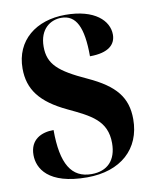

<svg xmlns="http://www.w3.org/2000/svg" viewBox="-83 -787 688 860"><g transform="rotate(-10 261.0 -357.0)"><path d="M244 10C397 10 492 -76 492 -211C492 -310 444 -369 322 -425C197 -482 153 -520 153 -600C153 -681 204 -714 253 -714C320 -714 350 -655 350 -522C436 -522 468 -556 468 -600C468 -663 407 -724 273 -724C140 -724 43 -648 43 -520C43 -425 91 -361 210 -305C309 -258 380 -225 380 -122C380 -44 338 -1 266 -1C175 -1 132 -70 132 -225C77 -225 24 -201 24 -130C24 -70 66 10 244 10Z"/></g></svg>

Font: Noto Serif Display Condensed ExtraBold
Style: Regular
Weight: 800
Width: 3
Designer: Monotype Design Team
Foundry: Monotype Imaging Inc.
Version: Version 2.009